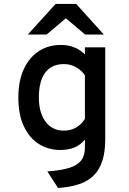

<svg xmlns="http://www.w3.org/2000/svg" viewBox="-20 -752 656 978"><path d="M275.5 205.5 221 121Q296 116 337.5 101.5Q379 87 395.8 62.2Q412.5 37.5 412.5 1V-41Q390 -13.5 359.2 -0.8Q328.5 12 286.5 12Q227 12 178.8 -18Q130.5 -48 102 -107.5Q73.5 -167 73.5 -256Q73.5 -339.5 101 -399.2Q128.5 -459 177 -491Q225.5 -523 289 -523Q320 -523 343.8 -515.8Q367.5 -508.5 384.2 -497.5Q401 -486.5 412.5 -475V-511H516V-42.5Q516 22 501.2 67.5Q486.5 113 456.8 142.2Q427 171.5 381.8 186.5Q336.5 201.5 275.5 205.5ZM305.5 -86.5Q339.5 -86.5 367 -102Q394.5 -117.5 412.5 -146.5V-368Q396.5 -393 368.2 -409.2Q340 -425.5 305.5 -425.5Q242.5 -425.5 210.2 -381.8Q178 -338 178 -256Q178 -177.5 212.2 -132Q246.5 -86.5 305.5 -86.5ZM121.5 -576 263.5 -732H368L509 -576H413.5L315.5 -659L217.5 -576Z"/></svg>

Font: Overpass Mono SemiBold
Style: Regular
Weight: 600
Monospace: yes
Designer: Delve Withrington, Dave Bailey
Foundry: Delve Fonts LLC
Version: Version 4.000